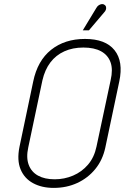

<svg xmlns="http://www.w3.org/2000/svg" viewBox="-20 -906 609 937"><path d="M487 -844Q494 -851 496.5 -858Q499 -865 497.5 -872Q496 -879 489 -883Q484 -887 476.5 -886Q469 -885 462 -880.5Q455 -876 450 -867L384 -758H414ZM142 -508 75 -189Q62 -124 80.5 -79.5Q99 -35 141.5 -12Q184 11 242 11Q305 11 357 -13Q409 -37 445 -81Q481 -125 494 -186L562 -508Q583 -606 539 -661Q495 -716 395 -716Q296 -716 229.5 -663Q163 -610 142 -508ZM118 -187 187 -514Q199 -566 226 -601.5Q253 -637 294 -655.5Q335 -674 387 -674Q440 -674 473.5 -655.5Q507 -637 519.5 -602Q532 -567 520 -515L451 -191Q440 -138 409.5 -102.5Q379 -67 336.5 -49Q294 -31 247 -31Q198 -31 165.5 -49Q133 -67 120 -102Q107 -137 118 -187Z"/></svg>

Font: Advent Pro Light
Style: Italic
Weight: 300
Italic angle: -12°
Version: Version 3.000